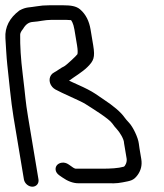

<svg xmlns="http://www.w3.org/2000/svg" viewBox="-43 -694 619 725"><path d="M63.1 -251.5C52.2 -317.2 54.2 -321 42.7 -414.5C35.6 -471.7 32.5 -521.4 33.2 -563.5C33.3 -567.8 35.8 -574.9 43.1 -583.7L43.7 -584.3L44.1 -585C54.5 -602.8 66.4 -610.3 81.1 -611.2C106.7 -612.8 124.8 -619 151.1 -619H206.5C210.3 -619 216 -618.7 223.4 -618.1L224.1 -618H224.8C224.9 -618 224.9 -618 225 -618C226.1 -617.3 233.9 -607.4 238 -582.5L248 -522.5C250.9 -505.5 250.7 -494.1 249.3 -489.3C245.7 -483.2 206.5 -447.4 201.6 -444.9C185.2 -437 172.6 -426.1 161.4 -420.5C141.9 -410.6 138.2 -384.3 154.3 -365.8C157.4 -362.3 161.3 -359 165.9 -356.3C188.8 -343.1 262.2 -312.6 279.5 -301.3C306.6 -283.8 367.7 -246.7 380.9 -227.9C386.9 -219.3 393 -211.7 399.3 -205C408.1 -195.8 425.1 -169.2 425.3 -155L425.3 -154.1L435.2 -95C437.4 -81.6 429.3 -66 424.2 -64.5C404.4 -58.7 374.1 -57 342 -57H243.6C241.5 -57 236.6 -58.2 228.6 -64.3L228.3 -64.6L216.5 -72.8C199.2 -85.1 180 -79.9 171.9 -70.1C164.1 -60.6 164.1 -43.9 180.6 -32.2L192.1 -24.2C211.8 -10.3 232.4 -2 252.8 -2H354.5C378 -2 395.2 -0.3 420.4 -5.5C449.4 -11.2 461 -11.8 476.5 -33C488.6 -49.6 494.4 -69.5 490.5 -93.3L483.8 -133.3C482.8 -139.5 481.9 -145.6 481.2 -151.8C478.6 -174.7 458.8 -215.4 444.3 -230.5C436.4 -238.9 430.9 -245.4 428.2 -249.3C413.1 -271.1 385.5 -294.2 345.7 -320.4C340.1 -324.1 330.5 -330.9 316.2 -340.4C300.3 -350.9 278.8 -361.9 251.4 -374C237.7 -380 227 -384.8 217.7 -389.3C218.2 -389.7 219.9 -390.8 221 -391.5C238.3 -404.5 267.6 -421.6 286.7 -440.4C310.8 -464.2 316.6 -476.7 309 -522.5L299 -582.5C293.8 -613.6 281.6 -639.7 259.2 -658.8C244.6 -671.2 223.2 -674 197.4 -674H142C125.4 -674 110.1 -672.8 96.3 -670.3C67.6 -665 56.5 -668.7 30.9 -654.7L30.2 -654.3L29.7 -653.9C-6.7 -626.6 -25.1 -591.8 -22.6 -550.3C-21.3 -530 -18.4 -475 -15.5 -449.8C-9.1 -394.1 -2.1 -312.9 8.1 -251.5L47.3 -16.5C49.8 -1.5 64.3 11 79.3 11C94.4 11 104.8 -1.5 102.3 -16.5Z"/></svg>

Font: MewTooHand
Style: BdLta
Weight: 400
Designer: Mew Too, Robert Jablonski
Version: Version 0.77